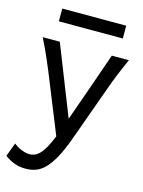

<svg xmlns="http://www.w3.org/2000/svg" viewBox="-143 -756 793 1062"><g transform="rotate(15 253.5 -225.0)"><path d="M319.8 0Q294.4 70.3 270 114.7Q245.6 159.2 220.5 184.8Q195.3 210.4 168.2 220Q141.1 229.5 109.9 229.5Q76.2 229.5 46.6 218.8Q17.1 208 -9.8 188L19.5 109.9Q27.3 116.2 37.8 122.8Q48.3 129.4 60.3 134.5Q72.3 139.6 85 143.1Q97.7 146.5 109.9 146.5Q124.5 146.5 138.7 141.4Q152.8 136.2 167.2 121.8Q181.6 107.4 196.8 81.3Q211.9 55.2 229 12.7L92.8 -324.7Q79.1 -357.9 61 -399.4Q43 -440.9 14.6 -498H112.3L270 -99.1Q279.3 -125.5 290.3 -156.5Q301.3 -187.5 313 -220.5Q324.7 -253.4 336.4 -286.9Q348.1 -320.3 358.9 -351.1Q384.3 -423.3 410.2 -498H507.8Q495.1 -469.7 484.9 -445.6Q474.6 -421.4 465.8 -400.1Q457 -378.9 450 -360.4Q442.9 -341.8 437 -324.7ZM78.1 -678.7H444.3V-605.5H78.1Z"/></g></svg>

Font: Andika DR AuSIL
Style: Regular
Weight: 400
Designer: Annie Olsen & Victor Gaultney
Foundry: SIL International
Version: Version 0.003